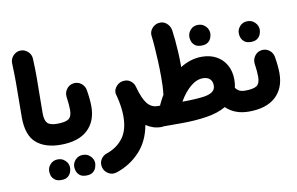

<svg xmlns="http://www.w3.org/2000/svg" viewBox="-94 -845 2073 1338"><g transform="rotate(-10 942.5 -176.5)"><path d="M45.4 -184.1Q45.4 -249 46.4 -307.9Q47.4 -366.7 47.4 -428.7Q47.4 -490.7 44.4 -565.4Q43.5 -596.2 64.5 -618.9Q85.4 -641.6 115.7 -643.1Q146 -644 168.9 -623Q191.9 -602.1 192.9 -571.3Q196.3 -498 196 -435.3Q195.8 -372.6 194.6 -312.5Q193.4 -252.4 193.4 -186Q193.4 -135.7 212.2 -116Q231 -96.2 279.8 -96.2H280.3Q311 -96.2 332.5 -74.5Q354 -52.7 354 -22Q354 8.3 332.5 30.3Q311 52.2 280.3 52.2H279.8Q170.4 52.2 107.9 -2Q45.4 -56.2 45.4 -184.1Z M206.1 -22Q206.1 -52.7 228 -74.5Q250 -96.2 280.3 -96.2Q338.9 -96.2 362.3 -112.5Q385.7 -128.9 385.7 -175.8Q385.7 -212.4 377.4 -270.5Q374 -300.8 392.6 -325.4Q411.1 -350.1 441.4 -354Q471.7 -357.9 495.8 -339.4Q520 -320.8 524.9 -290.5Q536.1 -222.7 536.1 -174.8Q536.1 -67.9 470.5 -7.8Q404.8 52.2 280.3 52.2Q250 52.2 228 30.3Q206.1 8.3 206.1 -22ZM345.2 220.2Q345.2 192.4 366 170.4Q386.7 148.4 418 148.4Q440.9 148.4 456.8 158.2Q472.7 168 481.9 182.1Q493.7 200.7 493.7 220.2Q493.7 234.9 487.3 252.2Q481 269.5 464.8 282Q448.7 294.4 418.9 294.4Q388.7 294.4 373 281.7Q357.4 269 351.1 252.4Q345.2 236.3 345.2 220.2ZM168 220.7Q168 192.9 188.5 170.9Q209 148.9 240.7 148.9Q263.7 148.9 279.5 158.7Q295.4 168.5 304.7 182.6Q315.9 200.7 315.9 220.7Q315.9 235.4 309.6 252.7Q303.2 270 287.1 282.5Q271 294.9 241.7 294.9Q211.4 294.9 195.8 282.2Q180.2 269.5 173.3 252.9Q170.4 244.6 169.2 236.3Q168 228 168 220.7Z M721.7 -219.2Q711.4 -248 729.2 -274.9Q747.1 -301.8 776.9 -308.6Q785.2 -310.5 793.9 -310.5Q820.8 -311 840.6 -294.4Q860.4 -277.8 865.2 -255.9Q865.7 -254.9 866.2 -253.4Q889.6 -167.5 918.7 -131.8Q947.8 -96.2 991.2 -96.2H991.7Q1022.5 -96.2 1043.9 -74.5Q1065.4 -52.7 1065.4 -22Q1065.4 8.3 1043.9 30.3Q1022.5 52.2 991.7 52.2H991.2Q961.9 52.2 935.1 43.5Q908.2 34.7 884.3 18.6Q864.3 131.3 796.1 204.1Q728 276.9 631.3 309.1Q598.1 319.8 571.5 303.7Q544.9 287.6 536.6 260.7Q526.9 226.1 543 200.9Q559.1 175.8 583.5 168Q658.7 142.6 701.4 85.9Q744.1 29.3 744.1 -68.4Q744.1 -132.8 723.6 -213.4Q722.7 -216.3 721.7 -219.2Z M918 -22.5Q918 -52.7 939.7 -74.5Q961.4 -96.2 991.7 -96.2H1008.8Q1010.3 -101.1 1012.2 -105.5Q1027.3 -137.7 1044.9 -167Q1044.9 -172.4 1045.4 -176.8Q1048.8 -201.2 1049.8 -230.5Q1050.8 -259.8 1050.8 -294.9Q1050.8 -348.1 1048.3 -403.8Q1045.9 -459.5 1042.2 -507.3Q1038.6 -555.2 1034.7 -584.5Q1030.8 -614.7 1050.8 -637.9Q1070.8 -661.1 1097.7 -665Q1131.3 -669.9 1154.8 -649.2Q1178.2 -628.4 1183.1 -598.6Q1187.5 -569.3 1191.4 -526.9Q1195.3 -484.4 1197.8 -438.5Q1200.2 -392.6 1200.2 -352.5Q1200.2 -343.8 1200.2 -335Q1235.8 -357.4 1274.4 -369.4Q1313 -381.3 1353 -381.3Q1411.1 -381.3 1455.6 -357.2Q1500 -333 1524.9 -288.8Q1549.8 -244.6 1549.8 -184.6Q1549.8 -154.3 1543.5 -127.9Q1552.7 -114.3 1568.4 -105.2Q1584 -96.2 1610.8 -96.2H1611.3Q1642.1 -96.2 1663.6 -74.5Q1685.1 -52.7 1685.1 -22Q1685.1 8.3 1663.6 30.3Q1642.1 52.2 1611.3 52.2H1610.8Q1513.2 52.2 1450.7 -7.8Q1393.6 25.4 1311.8 37.8Q1230 50.3 1136.2 50.3H991.7Q961.4 50.3 939.7 28.8Q918 7.3 918 -22.5ZM1335 -232.4Q1290 -232.4 1246.6 -195.8Q1203.1 -159.2 1166.5 -96.2Q1271.5 -96.7 1325.9 -105.7Q1380.4 -114.7 1395.5 -143.6Q1396.5 -147.5 1398.4 -150.4Q1401.4 -160.2 1401.4 -171.9Q1401.4 -199.7 1384 -216.1Q1366.7 -232.4 1335 -232.4ZM1292.5 -532.2Q1292.5 -560.1 1313 -582.3Q1333.5 -604.5 1365.2 -604.5Q1388.2 -604.5 1404.1 -594.7Q1419.9 -585 1429.2 -570.8Q1440.9 -551.3 1440.9 -532.2Q1440.9 -517.6 1434.6 -500.2Q1428.2 -482.9 1411.9 -470.5Q1395.5 -458 1366.2 -458Q1335.9 -458 1320.3 -470.7Q1304.7 -483.4 1298.3 -500Q1292.5 -516.1 1292.5 -532.2Z M1537.1 -22Q1537.1 -52.7 1559.1 -74.5Q1581.1 -96.2 1611.3 -96.2Q1669.9 -96.2 1693.4 -112.5Q1716.8 -128.9 1716.8 -175.8Q1716.8 -212.4 1708.5 -270.5Q1705.1 -300.8 1723.6 -325.4Q1742.2 -350.1 1772.5 -354Q1802.7 -357.9 1826.9 -339.4Q1851.1 -320.8 1856 -290.5Q1867.2 -222.7 1867.2 -174.8Q1867.2 -67.9 1801.5 -7.8Q1735.8 52.2 1611.3 52.2Q1581.1 52.2 1559.1 30.3Q1537.1 8.3 1537.1 -22ZM1636.2 -497.6Q1636.2 -525.4 1656.7 -547.6Q1677.2 -569.8 1709 -569.8Q1731.9 -569.8 1747.8 -560.1Q1763.7 -550.3 1772.9 -536.1Q1784.7 -516.6 1784.7 -497.6Q1784.7 -482.9 1778.3 -465.6Q1772 -448.2 1755.6 -435.8Q1739.3 -423.3 1710 -423.3Q1679.7 -423.3 1664.1 -436Q1648.4 -448.7 1642.1 -465.3Q1636.2 -481.4 1636.2 -497.6Z"/></g></svg>

Font: Mikhak ExtraBold
Style: Regular
Weight: 800
Designer: Amin Abedi
Version: Version 3.3